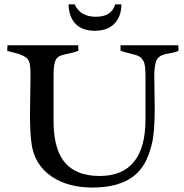

<svg xmlns="http://www.w3.org/2000/svg" viewBox="-20 -842 840 875"><path d="M116.7 -324.2 119.1 -500Q119.1 -536.6 115 -553.7Q110.8 -570.8 98.9 -579.6Q86.9 -588.4 71.8 -593.8Q56.6 -599.1 40.5 -602.8Q24.4 -606.4 12.7 -610.8L14.2 -635.7H336.4L337.4 -610.4Q316.9 -603 300.5 -599.6Q284.2 -596.2 271.7 -593.3Q259.3 -590.3 250.2 -585.7Q241.2 -581.1 235.4 -571.3Q224.1 -552.7 224.1 -499.5V-291Q224.1 -172.9 267.6 -111.8Q319.3 -40 433.6 -40Q643.1 -40 643.1 -299.3V-491.2Q643.1 -544.9 635.3 -560.5Q627.4 -576.2 618.7 -582Q609.9 -587.9 597.2 -591.8Q584.5 -595.7 567.6 -599.6Q550.8 -603.5 529.3 -610.8V-635.7H792.5L793.5 -610.4Q781.7 -604 765.9 -601.6Q750 -599.1 735.4 -595.7Q698.7 -587.4 690.9 -561.5Q683.1 -534.7 683.1 -499L685.1 -348.6Q685.1 -236.8 671.6 -184.1Q658.2 -131.3 639.2 -97.7Q620.1 -64 588.9 -39.1Q522 12.7 400.9 12.7Q291 12.7 216.8 -36.6Q133.8 -92.3 122.6 -195.8Q116.7 -244.1 116.7 -324.2ZM320.3 -822.3Q345.7 -765.6 417.2 -765.6Q488.8 -765.6 504.9 -822.3H533.2Q533.2 -767.1 501.5 -734.4Q469.7 -701.7 412.1 -701.7Q354.5 -701.7 324.2 -733.4Q293.9 -765.1 292.5 -822.3Z"/></svg>

Font: RadleyRegular
Style: Regular
Weight: 400
Designer: vernon adams
Foundry: vernon adams
Version: Version 1.000;PS 001.001;hotconv 1.0.56